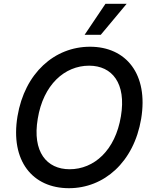

<svg xmlns="http://www.w3.org/2000/svg" viewBox="-20 -984 808 1014"><path d="M426.8 -800.1H512.1L648.8 -963.8H536.9ZM725.5 -356.5C764.6 -592.7 646 -737.2 455.3 -737.2C269.2 -737.2 110.8 -599.4 72.4 -370C33.4 -134.2 152 9.9 344.1 9.9C529.1 9.9 686.8 -127.1 725.5 -356.5ZM618.6 -370C589.1 -189.6 476.6 -90.2 347.7 -90.2C226.2 -90.2 149.9 -182.5 179.3 -356.5C208.5 -536.9 321.7 -637.1 450.6 -637.1C572.4 -637.1 647.7 -544 618.6 -370Z"/></svg>

Font: TID UI Medium
Style: Italic
Weight: 500
Italic angle: -9.39999°
Designer: The TID Project Authors
Foundry: Bakken & Bæck
Version: Version 1.001;hotconv 1.0.109;makeotfexe 2.5.65596